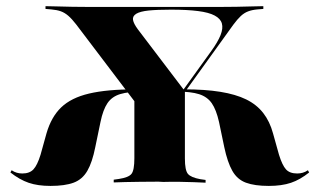

<svg xmlns="http://www.w3.org/2000/svg" viewBox="-20 -591 1035 622"><path d="M456.5 -208.9 226.6 -512.1Q212.9 -529.8 201.2 -539.9Q189.5 -550 177 -554.4Q164.5 -558.9 146 -560.5L127.4 -562.1V-571Q142.7 -571 164.9 -570.2Q187.1 -569.4 214.5 -569Q241.9 -568.5 271.8 -568.5H276.6H683.9H687.9Q718.5 -568.5 746 -569Q773.4 -569.4 795.6 -570.2Q817.7 -571 833.1 -571V-562.1L813.7 -560.5Q796 -558.9 783.5 -554Q771 -549.2 760.1 -539.1Q749.2 -529 735.5 -510.5L518.5 -208.9ZM143.5 11.3Q102.4 11.3 73 1.2Q43.5 -8.9 13.7 -32.3L17.7 -39.5Q25.8 -33.9 34.3 -31.5Q42.7 -29 52.4 -29Q75.8 -29 88.3 -42.3Q100.8 -55.6 111.3 -89.5L130.6 -158.9Q146 -212.1 178.2 -243.1Q210.5 -274.2 268.5 -287.9Q326.6 -301.6 418.5 -301.6H458.1L462.1 -294.4H443.5Q396.8 -294.4 369.8 -286.3Q342.7 -278.2 328.2 -256.9Q313.7 -235.5 305.6 -196L288.7 -114.5Q279 -65.3 262.9 -37.5Q246.8 -9.7 218.5 0.8Q190.3 11.3 143.5 11.3ZM485.5 -2.4Q458.9 -2.4 433.5 -2Q408.1 -1.6 386.3 -1.2Q364.5 -0.8 348.4 0V-8.9L365.3 -11.3Q396.8 -16.1 406 -27.8Q415.3 -39.5 415.3 -78.2V-306.5L536.3 -243.5L579 -300V-77.4Q579 -39.5 588.7 -27.8Q598.4 -16.1 629 -10.5L646 -8.1V0.8Q629.8 0 608.1 -0.8Q586.3 -1.6 561.3 -2Q536.3 -2.4 508.9 -1.6L494.4 -2.4ZM850.8 11.3Q804.8 11.3 776.6 0.8Q748.4 -9.7 732.7 -37.5Q716.9 -65.3 706.5 -114.5L689.5 -196Q680.6 -235.5 666.1 -256.5Q651.6 -277.4 625 -285.9Q598.4 -294.4 551.6 -294.4H533.1L537.1 -301.6H575.8Q644.4 -301.6 694 -293.5Q743.5 -285.5 777.4 -269Q811.3 -252.4 832.7 -225Q854 -197.6 864.5 -158.9L883.9 -89.5Q894.4 -55.6 906.5 -42.3Q918.5 -29 942.7 -29Q952.4 -29 960.9 -31.5Q969.4 -33.9 977.4 -39.5L981.5 -32.3Q952.4 -8.9 922.6 1.2Q892.7 11.3 850.8 11.3ZM560.5 -281.5 664.5 -425.8Q685.5 -454.8 694.4 -477Q703.2 -499.2 698.8 -514.9Q694.4 -530.6 675.4 -540.7Q656.5 -550.8 621.4 -555.2Q586.3 -559.7 533.9 -559.7Q488.7 -559.7 461.3 -556.9Q433.9 -554 421.4 -546.4Q408.9 -538.7 410.9 -526.6Q412.9 -514.5 426.6 -496L577.4 -297.6Z"/></svg>

Font: Playfair 144pt SemiExpanded Black
Style: Regular
Weight: 900
Width: 6
Designer: Claus Eggers Sørensen
Foundry: Claus Eggers Sørensen
Version: Version 2.203